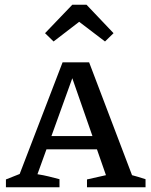

<svg xmlns="http://www.w3.org/2000/svg" viewBox="-20 -790 639 810"><path d="M537 -51Q552 -47 562 -44Q572 -41 594 -34V0H347V-33L427 -51L389 -160H176L138 -55Q164 -51 186 -45.5Q208 -40 231 -34V0H5V-33L63 -56L244 -527H356ZM197 -216H370L285 -460ZM345 -770 459 -650 423 -615 314 -698 206 -615 170 -650 285 -770Z"/></svg>

Font: Piazzolla SC Medium
Style: Regular
Weight: 500
Designer: Juan Pablo del Peral
Foundry: Huerta Tipografica
Version: Version 1.330